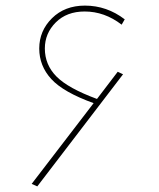

<svg xmlns="http://www.w3.org/2000/svg" viewBox="-20 -661 568 685"><path d="M326 -308 400 -405 419 -396 113 4 93 -5 314 -293Q206 -332 163 -379Q120 -426 120 -488Q120 -551 165.5 -596Q211 -641 283 -641Q361 -641 425 -592L414 -573Q353 -620 282 -620Q218 -620 179 -581Q140 -542 140 -488Q140 -430 181.5 -388Q223 -346 326 -308Z"/></svg>

Font: FiraGO Thin
Style: Regular
Weight: 100
Designer: bBox Type
Foundry: bBox Type GmbH
Version: Version 1.001;PS 001.001;hotconv 1.0.88;makeotf.lib2.5.64775